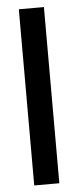

<svg xmlns="http://www.w3.org/2000/svg" viewBox="-51 -718 316 747"><g transform="rotate(-5 107.0 -344.0)"><path d="M150 0H52V-688H150Z"/></g></svg>

Font: Lucymar Sans Medium
Style: Regular
Weight: 500
Foundry: The League of Moveable Type (original font) / Main changes by Cristiano Sobral with portions from Mirco Monsees
Version: Version 2.001;August 30, 2020;FontCreator 13.0.0.2681 64-bit